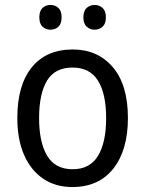

<svg xmlns="http://www.w3.org/2000/svg" viewBox="-20 -746 586 776"><path d="M497 -269Q497 -139 438 -64.5Q379 10 272 10Q205 10 155 -23.5Q105 -57 77.5 -119.5Q50 -182 50 -269Q50 -402 108.5 -474Q167 -546 274 -546Q375 -546 436 -474.5Q497 -403 497 -269ZM138 -269Q138 -171 170.5 -116.5Q203 -62 274 -62Q343 -62 376 -116Q409 -170 409 -269Q409 -367 376 -420Q343 -473 273 -473Q202 -473 170 -420Q138 -367 138 -269ZM139 -676Q139 -702 152 -714Q165 -726 184 -726Q203 -726 216 -714Q229 -702 229 -676Q229 -650 216 -638Q203 -626 184 -626Q165 -626 152 -638Q139 -650 139 -676ZM317 -676Q317 -702 330.5 -714Q344 -726 362 -726Q381 -726 394.5 -714Q408 -702 408 -676Q408 -650 394.5 -638Q381 -626 362 -626Q344 -626 330.5 -638Q317 -650 317 -676Z"/></svg>

Font: Noto Sans SemiCondensed
Style: Regular
Weight: 400
Width: 4
Designer: Monotype Design Team
Foundry: Monotype Imaging Inc.
Version: Version 2.013; ttfautohint (v1.8.4.7-5d5b)